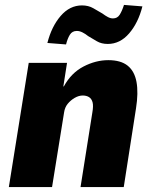

<svg xmlns="http://www.w3.org/2000/svg" viewBox="-20 -762 620 782"><path d="M16 0 97 -506H253L238 -410H240Q270 -465 320 -491Q370 -517 421 -517Q472 -517 500 -494.5Q528 -472 536 -428Q544 -384 534 -321L484 0H308L356 -303Q361 -331 357 -345.5Q353 -360 342.5 -366.5Q332 -373 317 -373Q301 -373 284.5 -363.5Q268 -354 256 -339.5Q244 -325 241 -304L192 0ZM249 -581 173 -587Q190 -654 227 -697Q264 -740 314 -740Q340 -740 360 -728.5Q380 -717 397 -707Q409 -698 419.5 -692.5Q430 -687 440 -687Q458 -687 467.5 -702Q477 -717 485 -742L560 -736Q543 -669 506 -626Q469 -583 419 -583Q393 -583 374.5 -594Q356 -605 339 -615Q328 -624 316 -630Q304 -636 293 -636Q274 -636 264.5 -620.5Q255 -605 249 -581Z"/></svg>

Font: Nunito Sans 7pt Condensed Black
Style: Italic
Weight: 900
Width: 3
Italic angle: -9°
Designer: Vernon Adams
Foundry: Vernon Adams
Version: Version 3.101;gftools[0.9.27]